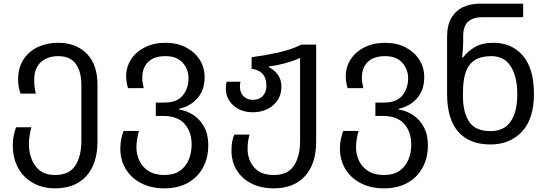

<svg xmlns="http://www.w3.org/2000/svg" viewBox="-20 -780 2995 1050"><path d="M281 250Q213 250 160.5 220.5Q108 191 79 138Q50 85 50 13Q50 -16 55.5 -41.5Q61 -67 68 -84H152Q147 -68 142.5 -42.5Q138 -17 138 5Q138 78 173.5 127.5Q209 177 281 177Q358 177 391.5 126Q425 75 425 -10V-314Q425 -390 394 -431.5Q363 -473 298 -473Q240 -473 203.5 -440Q167 -407 167 -343Q167 -321 169.5 -301.5Q172 -282 176 -268H92Q88 -280 83.5 -300.5Q79 -321 79 -343Q79 -410 108.5 -455Q138 -500 187.5 -523Q237 -546 298 -546Q396 -546 454.5 -486.5Q513 -427 513 -318V-6Q513 116 452 183Q391 250 281 250Z M879 250Q806 250 751.5 221.5Q697 193 667.5 144Q638 95 638 33Q638 4 643.5 -21.5Q649 -47 656 -64H740Q735 -48 730.5 -22.5Q726 3 726 25Q726 64 742 98.5Q758 133 792 155Q826 177 879 177Q930 177 963 154.5Q996 132 1012 94Q1028 56 1028 10Q1028 -58 990 -102Q952 -146 871 -146H832V-219H878Q949 -219 980 -258.5Q1011 -298 1011 -352Q1011 -401 979 -437Q947 -473 885 -473Q823 -473 790.5 -441.5Q758 -410 758 -355Q758 -342 760 -328Q762 -314 766 -298H680Q675 -315 672.5 -331Q670 -347 670 -362Q670 -415 697.5 -456.5Q725 -498 773.5 -522Q822 -546 885 -546Q948 -546 996.5 -521Q1045 -496 1072 -453.5Q1099 -411 1099 -358Q1099 -288 1060.5 -243.5Q1022 -199 959 -185V-181Q1001 -175 1037.5 -151Q1074 -127 1096.5 -86Q1119 -45 1119 14Q1119 85 1089 138.5Q1059 192 1005.5 221Q952 250 879 250Z M1477 250Q1408 250 1356 224Q1304 198 1275 151.5Q1246 105 1246 43Q1246 14 1250 -6.5Q1254 -27 1261 -44H1345Q1334 -11 1334 35Q1334 93 1369.5 135Q1405 177 1477 177Q1554 177 1587.5 126Q1621 75 1621 -10V-463Q1583 -446 1539 -434Q1495 -422 1449 -416V-413Q1478 -400 1498.5 -372.5Q1519 -345 1519 -306Q1519 -264 1498.5 -232.5Q1478 -201 1442.5 -183.5Q1407 -166 1363 -166Q1298 -166 1256.5 -203.5Q1215 -241 1215 -296Q1215 -305 1216 -314.5Q1217 -324 1220 -333H1295Q1292 -318 1292 -306Q1292 -274 1311.5 -254Q1331 -234 1363 -234Q1398 -234 1417.5 -255.5Q1437 -277 1437 -309Q1437 -354 1415.5 -376.5Q1394 -399 1356 -404V-467Q1431 -477 1501 -492.5Q1571 -508 1628 -536H1709V-6Q1709 116 1648 183Q1587 250 1477 250Z M2080 250Q2007 250 1952.5 221.5Q1898 193 1868.5 144Q1839 95 1839 33Q1839 4 1844.5 -21.5Q1850 -47 1857 -64H1941Q1936 -48 1931.5 -22.5Q1927 3 1927 25Q1927 64 1943 98.5Q1959 133 1993 155Q2027 177 2080 177Q2131 177 2164 154.5Q2197 132 2213 94Q2229 56 2229 10Q2229 -58 2191 -102Q2153 -146 2072 -146H2033V-219H2079Q2150 -219 2181 -258.5Q2212 -298 2212 -352Q2212 -401 2180 -437Q2148 -473 2086 -473Q2024 -473 1991.5 -441.5Q1959 -410 1959 -355Q1959 -342 1961 -328Q1963 -314 1967 -298H1881Q1876 -315 1873.5 -331Q1871 -347 1871 -362Q1871 -415 1898.5 -456.5Q1926 -498 1974.5 -522Q2023 -546 2086 -546Q2149 -546 2197.5 -521Q2246 -496 2273 -453.5Q2300 -411 2300 -358Q2300 -288 2261.5 -243.5Q2223 -199 2160 -185V-181Q2202 -175 2238.5 -151Q2275 -127 2297.5 -86Q2320 -45 2320 14Q2320 85 2290 138.5Q2260 192 2206.5 221Q2153 250 2080 250Z M2662 10Q2547 10 2486 -59.5Q2425 -129 2425 -267V-578Q2425 -643 2449 -683Q2473 -723 2513.5 -741.5Q2554 -760 2605 -760H2841V-686H2617Q2569 -686 2541 -662.5Q2513 -639 2513 -581V-546Q2513 -531 2511 -505.5Q2509 -480 2507 -467H2513Q2538 -500 2577.5 -523Q2617 -546 2679 -546Q2779 -546 2839.5 -475.5Q2900 -405 2900 -267Q2900 -129 2834 -59.5Q2768 10 2662 10ZM2662 -63Q2737 -63 2773 -116Q2809 -169 2809 -265Q2809 -360 2773.5 -416.5Q2738 -473 2667 -473Q2608 -473 2574 -449.5Q2540 -426 2526 -382.5Q2512 -339 2512 -278V-250Q2512 -165 2546 -114Q2580 -63 2662 -63Z"/></svg>

Font: Noto Sans Living
Style: Regular
Weight: 400
Designer: Monotype Design Team
Foundry: Monotype Imaging Inc.
Version: Version 2.013; ttfautohint (v1.8.4.7-5d5b)